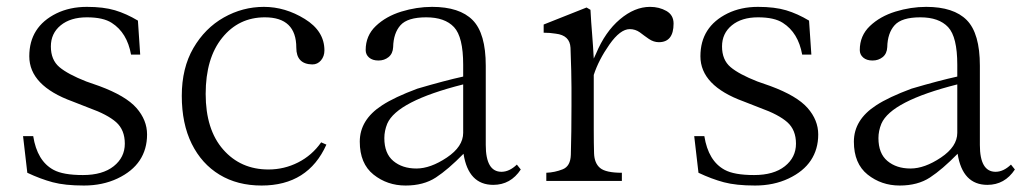

<svg xmlns="http://www.w3.org/2000/svg" viewBox="-20 -540 3064 573"><path d="M48.8 -133.8H79.1Q90.8 -59.6 139.6 -33.2Q168 -17.6 227.5 -17.6Q286.1 -17.6 319.3 -43.9Q352.5 -70.3 352.5 -111.3Q352.5 -152.3 326.7 -175.3Q300.8 -198.2 246.1 -217.8L196.3 -237.3Q67.4 -284.2 67.4 -372.1Q67.4 -460 148.4 -500Q188.5 -519.5 239.3 -519.5Q289.1 -519.5 323.2 -509.3Q357.4 -499 391.6 -478.5L398.4 -377H371.1Q359.4 -442.4 313.5 -471.7Q288.1 -488.3 239.3 -488.3Q190.4 -488.3 161.1 -464.4Q131.8 -440.4 131.8 -401.4Q131.8 -361.3 157.2 -339.8Q182.6 -318.4 237.3 -296.9L276.4 -283.2Q355.5 -253.9 387.2 -217.8Q418.9 -181.6 418.9 -138.7Q418.9 -94.7 397 -61.5Q375 -28.3 330.6 -7.3Q286.1 13.7 230.5 13.7Q173.8 13.7 137.2 3.9Q100.6 -5.9 61.5 -24.4Z M522.5 -253.9Q522.5 -336.9 557.1 -396.5Q591.8 -456.1 647.9 -487.8Q704.1 -519.5 767.6 -519.5Q831.1 -519.5 889.6 -483.4Q948.2 -447.3 948.2 -389.6Q948.2 -372.1 938 -359.9Q927.7 -347.7 912.1 -347.7Q864.3 -348.6 864.3 -397.5Q864.3 -488.3 770.5 -488.3Q692.4 -488.3 643.1 -427.2Q593.8 -366.2 593.8 -259.8Q593.8 -153.3 646 -93.8Q698.2 -34.2 781.2 -34.2Q828.1 -34.2 869.6 -55.2Q911.1 -76.2 938.5 -115.2L954.1 -108.4Q899.4 13.7 760.7 13.7Q688.5 13.7 635.3 -18.6Q582 -50.8 552.2 -110.8Q522.5 -170.9 522.5 -253.9Z M1053.7 -117.2Q1053.7 -182.6 1120.1 -225.6Q1157.2 -250 1225.6 -275.4Q1308.6 -299.8 1362.3 -311.5V-346.7Q1362.3 -429.7 1335 -459Q1307.6 -488.3 1252 -488.3Q1196.3 -488.3 1175.3 -464.8Q1154.3 -441.4 1153.3 -399.4Q1152.3 -379.9 1139.6 -369.6Q1127 -359.4 1109.4 -359.4Q1091.8 -359.4 1081.5 -368.2Q1071.3 -377 1071.3 -390.6Q1071.3 -433.6 1101.6 -462.4Q1131.8 -491.2 1177.7 -505.4Q1223.6 -519.5 1269.5 -519.5Q1351.6 -519.5 1390.6 -480Q1429.7 -440.4 1429.7 -343.8V-107.4Q1429.7 -27.3 1476.6 -27.3Q1500 -27.3 1522.5 -48.8L1534.2 -34.2Q1503.9 11.7 1452.1 11.7Q1377.9 11.7 1363.3 -81.1Q1317.4 -34.2 1280.8 -10.3Q1244.1 13.7 1190.4 13.7Q1135.7 13.7 1094.7 -19Q1053.7 -51.8 1053.7 -117.2ZM1127 -127.9Q1127 -82 1153.8 -59.6Q1180.7 -37.1 1222.7 -37.1Q1264.6 -37.1 1313.5 -69.8Q1362.3 -102.5 1362.3 -143.6V-288.1Q1165 -238.3 1135.7 -170.9Q1127 -149.4 1127 -127.9Z M1602.5 -442.4V-466.8L1730.5 -517.6L1742.2 -510.7Q1744.1 -473.6 1747.1 -438.5Q1750 -402.3 1752 -365.2L1758.8 -379.9Q1786.1 -445.3 1830.1 -482.4Q1874 -519.5 1919.9 -519.5Q1947.3 -519.5 1968.8 -507.3Q1990.2 -495.1 1990.2 -469.7Q1990.2 -414.1 1946.3 -414.1Q1930.7 -414.1 1916.5 -423.8Q1902.3 -433.6 1889.6 -443.4Q1876 -453.1 1859.4 -453.1Q1831.1 -453.1 1798.8 -407.2Q1766.6 -361.3 1752 -316.4V-152.3Q1752 -112.3 1752.9 -82.5Q1753.9 -52.7 1771 -38.6Q1788.1 -24.4 1835.9 -24.4V0H1610.4V-24.4Q1635.7 -25.4 1659.2 -34.7Q1682.6 -43.9 1683.6 -78.1Q1685.5 -146.5 1685.5 -223.6V-279.3Q1685.5 -319.3 1682.6 -397.5Q1680.7 -434.6 1638.7 -439.5Q1621.1 -442.4 1602.5 -442.4Z M2051.8 -133.8H2082Q2093.8 -59.6 2142.6 -33.2Q2170.9 -17.6 2230.5 -17.6Q2289.1 -17.6 2322.3 -43.9Q2355.5 -70.3 2355.5 -111.3Q2355.5 -152.3 2329.6 -175.3Q2303.7 -198.2 2249 -217.8L2199.2 -237.3Q2070.3 -284.2 2070.3 -372.1Q2070.3 -460 2151.4 -500Q2191.4 -519.5 2242.2 -519.5Q2292 -519.5 2326.2 -509.3Q2360.4 -499 2394.5 -478.5L2401.4 -377H2374Q2362.3 -442.4 2316.4 -471.7Q2291 -488.3 2242.2 -488.3Q2193.4 -488.3 2164.1 -464.4Q2134.8 -440.4 2134.8 -401.4Q2134.8 -361.3 2160.2 -339.8Q2185.5 -318.4 2240.2 -296.9L2279.3 -283.2Q2358.4 -253.9 2390.1 -217.8Q2421.9 -181.6 2421.9 -138.7Q2421.9 -94.7 2399.9 -61.5Q2377.9 -28.3 2333.5 -7.3Q2289.1 13.7 2233.4 13.7Q2176.8 13.7 2140.1 3.9Q2103.5 -5.9 2064.5 -24.4Z M2528.3 -117.2Q2528.3 -182.6 2594.7 -225.6Q2631.8 -250 2700.2 -275.4Q2783.2 -299.8 2836.9 -311.5V-346.7Q2836.9 -429.7 2809.6 -459Q2782.2 -488.3 2726.6 -488.3Q2670.9 -488.3 2649.9 -464.8Q2628.9 -441.4 2627.9 -399.4Q2627 -379.9 2614.3 -369.6Q2601.6 -359.4 2584 -359.4Q2566.4 -359.4 2556.2 -368.2Q2545.9 -377 2545.9 -390.6Q2545.9 -433.6 2576.2 -462.4Q2606.4 -491.2 2652.3 -505.4Q2698.2 -519.5 2744.1 -519.5Q2826.2 -519.5 2865.2 -480Q2904.3 -440.4 2904.3 -343.8V-107.4Q2904.3 -27.3 2951.2 -27.3Q2974.6 -27.3 2997.1 -48.8L3008.8 -34.2Q2978.5 11.7 2926.8 11.7Q2852.5 11.7 2837.9 -81.1Q2792 -34.2 2755.4 -10.3Q2718.8 13.7 2665 13.7Q2610.4 13.7 2569.3 -19Q2528.3 -51.8 2528.3 -117.2ZM2601.6 -127.9Q2601.6 -82 2628.4 -59.6Q2655.3 -37.1 2697.3 -37.1Q2739.3 -37.1 2788.1 -69.8Q2836.9 -102.5 2836.9 -143.6V-288.1Q2639.6 -238.3 2610.4 -170.9Q2601.6 -149.4 2601.6 -127.9Z"/></svg>

Font: GenEi Koburi Mincho v6
Style: Regular
Weight: 400
Designer: o_tamon (Modified)
Foundry: o_tamon / Adobe Systems Incorporated
Version: Version 6.1